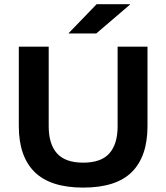

<svg xmlns="http://www.w3.org/2000/svg" viewBox="-20 -856 774 893"><path d="M367 16.5Q214.5 16.5 141 -56Q67.5 -128.5 67.5 -269.5V-639H206.5V-268.5Q206.5 -186 245 -142.8Q283.5 -99.5 367 -99.5Q450.5 -99.5 488.8 -142.8Q527 -186 527 -268.5V-639H666V-269.5Q666 -128.5 593.2 -56Q520.5 16.5 367 16.5ZM429.5 -836.5H584.5V-834.5L428 -700.5H299.5V-702Z"/></svg>

Font: AnekLatin_SemiExpandedSemiBold
Style: Regular
Weight: 600
Width: 6
Designer: Yesha Goshar
Foundry: Ek Type
Version: Version 1.003